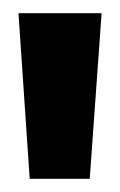

<svg xmlns="http://www.w3.org/2000/svg" viewBox="-20 -720 182 291"><path d="M25 -449 8 -700H134L116 -449Z"/></svg>

Font: Bricolage Grotesque 10pt Condensed Bricolage Grotesque 10pt Condensed Regular
Style: Bold
Weight: 700
Width: 3
Designer: Mathieu Triay
Foundry: Atelier Triay
Version: Version 1.000; ttfautohint (v1.8.4.7-5d5b);gftools[0.9.32]